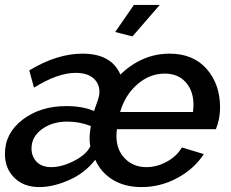

<svg xmlns="http://www.w3.org/2000/svg" viewBox="-28 -750 939 780"><path d="M510 -602 440 -620 516 -730H621ZM-8 -125Q-8 -209 64 -264Q136 -319 241 -319Q308 -319 354 -299Q356 -306 366 -333Q376 -360 376 -376Q376 -411 351 -432.5Q326 -454 279 -454Q207 -454 110 -394L91 -464Q203 -532 307 -532Q425 -532 461 -447Q549 -532 661 -532Q757 -532 811.5 -470Q866 -408 866 -313Q866 -266 849 -225H447Q445 -207 445 -198Q445 -141 479.5 -106Q514 -71 567 -71Q609 -71 649.5 -93Q690 -115 711 -151L800 -124Q761 -64 692.5 -27Q624 10 547 10Q479 10 430.5 -19.5Q382 -49 359 -101Q316 -46 251.5 -18Q187 10 132 10Q68 10 30 -28Q-8 -66 -8 -125ZM756 -295Q758 -315 758 -324Q758 -381 726.5 -416Q695 -451 641 -451Q580 -451 530 -407.5Q480 -364 460 -295ZM339 -156Q336 -168 336 -185Q336 -211 341 -238Q295 -256 246 -256Q184 -256 142 -225Q100 -194 100 -147Q100 -114 121 -92.5Q142 -71 180 -71Q224 -71 274 -97Q324 -123 339 -156Z"/></svg>

Font: Raleway-v4020 SemiBold
Style: Italic
Weight: 600
Italic angle: -12°
Designer: Matt McInerney, Pablo Impallari, Rodrigo Fuenzalida
Foundry: Matt McInerney, Pablo Impallari, Rodrigo Fuenzalida
Version: Version 4.020;PS 004.020;hotconv 1.0.88;makeotf.lib2.5.64775